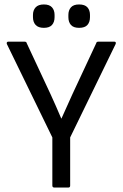

<svg xmlns="http://www.w3.org/2000/svg" viewBox="-20 -842 550 862"><path d="M224 0Q215 0 215 -9V-225L11 -644Q9 -649 11 -652Q13 -655 17 -655H90Q99 -655 100 -648L207 -419Q219 -392 231.5 -364.5Q244 -337 255 -310H256Q269 -338 281 -365.5Q293 -393 306 -421L412 -648Q413 -655 422 -655H493Q498 -655 499.5 -652Q501 -649 499 -644L295 -225V-9Q295 0 287 0ZM177 -717Q152 -717 140 -730Q128 -743 128 -765V-775Q128 -796 140 -809Q152 -822 177 -822Q202 -822 213.5 -809Q225 -796 225 -775V-765Q225 -743 213.5 -730Q202 -717 177 -717ZM335 -717Q310 -717 298.5 -730Q287 -743 287 -765V-775Q287 -796 298.5 -809Q310 -822 335 -822Q361 -822 372.5 -809Q384 -796 384 -775V-765Q384 -743 372.5 -730Q361 -717 335 -717Z"/></svg>

Font: Sofia Sans Semi Condensed
Style: Regular
Weight: 400
Designer: Botio Nikoltchev, Ani Petrova
Foundry: lettersoup
Version: Version 4.100; ttfautohint (v1.8.4.7-5d5b)